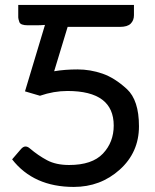

<svg xmlns="http://www.w3.org/2000/svg" viewBox="-20 -737 616 765"><path d="M249 -374.5Q194.3 -374.5 139.2 -355.5L79.6 -373L159.2 -637.7Q141.1 -636.2 122.6 -636.2H91.3Q61.5 -636.2 57.1 -649.2Q52.7 -662.1 52.7 -667.5V-717.3H513.7V-676.3Q513.7 -655.8 500.7 -642.8Q487.8 -629.9 458 -629.9H249.5L195.8 -453.1Q238.3 -460.4 289.1 -460.4Q339.8 -460.4 388.4 -443.6Q437 -426.8 485.4 -382.3Q533.7 -337.9 533.7 -233.9Q533.7 -129.9 457 -61Q380.4 7.8 273.9 7.8Q113.8 7.8 28.3 -102.1L64 -143.6Q72.8 -153.3 81.5 -153.3Q90.3 -153.3 99.1 -145.5Q131.8 -117.7 167.5 -98.6Q203.1 -79.6 255.4 -79.6Q347.2 -79.6 390.1 -125Q433.1 -170.4 433.1 -236.8Q433.1 -374.5 249 -374.5Z"/></svg>

Font: Lato-Medium
Style: Regular
Weight: 500
Designer: Lukasz Dziedzic
Foundry: tyPoland Lukasz Dziedzic
Version: Version 2.006; 2014-01-15